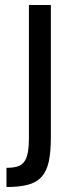

<svg xmlns="http://www.w3.org/2000/svg" viewBox="-20 -550 320 770"><path d="M6 123Q32 123 49 118Q66 113 76.5 99.5Q87 86 91.5 62Q96 38 96 0V-530H184V0Q184 60 175.5 98.5Q167 137 146.5 159.5Q126 182 91.5 191Q57 200 6 200Z"/></svg>

Font: Golos UI VF
Style: Regular
Weight: 400
Designer: A.Korolkova, Vitaly Kuzmin
Foundry: ParaType Ltd
Version: Version 2.000